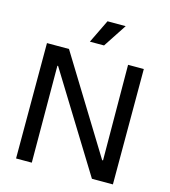

<svg xmlns="http://www.w3.org/2000/svg" viewBox="-124 -962 937 1061"><g transform="rotate(15 344.0 -431.5)"><path d="M67 0V-660H193L529 -114H534L531 -660H621V0H501L159 -554H155L157 0ZM375 -729H294L359 -863H463Z"/></g></svg>

Font: Bricolage Grotesque 60pt
Style: Regular
Weight: 400
Version: Version 1.001;gftools[0.9.33.dev8+g029e19f]